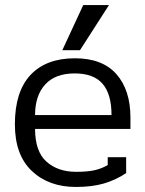

<svg xmlns="http://www.w3.org/2000/svg" viewBox="-20 -726 576 761"><path d="M310 -706H412L297 -527H227ZM39 -233Q39 -363 101 -429Q163 -495 277 -495Q386 -495 441.5 -432Q497 -369 497 -260V-215H119Q119 -126 164 -85.5Q209 -45 282 -45Q327 -45 355.5 -51.5Q384 -58 407 -72V-103H480V-40Q438 -12 391 1.5Q344 15 281 15Q173 15 106 -48.5Q39 -112 39 -233ZM422 -270Q422 -353 386.5 -394Q351 -435 276 -435Q199 -435 159 -391Q119 -347 119 -270Z"/></svg>

Font: Pridi Light
Style: Regular
Weight: 300
Version: Version 1.002